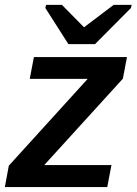

<svg xmlns="http://www.w3.org/2000/svg" viewBox="-27 -760 555 780"><path d="M425.8 -89.4 408.7 0H-7.3L8.8 -86.9L329.1 -439.5H93.8L110.8 -528.3H488.8L472.2 -440.4L152.8 -89.4ZM504.9 -727.5 358.9 -580.6H251L157.2 -727.5L160.2 -740.2H224.6L313.5 -649.9H315.4L434.6 -740.2H507.8Z"/></svg>

Font: Arimo SemiBold
Style: Italic
Weight: 600
Italic angle: -12°
Version: Version 1.33